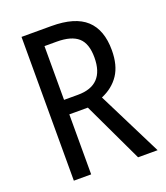

<svg xmlns="http://www.w3.org/2000/svg" viewBox="-132 -805 774 896"><g transform="rotate(-20 254.5 -357.0)"><path d="M228 -714Q345 -714 400 -663.5Q455 -613 455 -512Q455 -437 424 -390.5Q393 -344 336 -320L496 0H399L258 -298H166V0H80V-714ZM227 -637H166V-370H235Q367 -370 367 -508Q367 -577 333 -607Q299 -637 227 -637Z"/></g></svg>

Font: Noto Sans Lao Condensed
Style: Regular
Weight: 400
Width: 3
Designer: Monotype Design Team
Foundry: Monotype Imaging Inc.
Version: Version 2.003; ttfautohint (v1.8.4.7-5d5b)